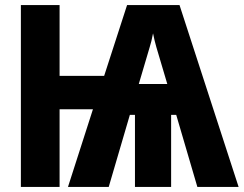

<svg xmlns="http://www.w3.org/2000/svg" viewBox="-20 -734 957 754"><path d="M685 -714 917 0H755L672 -283H652V0H510V-283H490L407 0H247L345 -305H214V0H62V-714H214V-436H389L479 -714ZM581 -603Q578 -587 574.5 -572.5Q571 -558 567 -546L525 -404H637L594 -549Q587 -573 581 -603Z"/></svg>

Font: Noto Sans ExtraCondensed ExtraBold
Style: Regular
Weight: 800
Width: 2
Designer: Monotype Design Team
Foundry: Monotype Imaging Inc.
Version: Version 2.013; ttfautohint (v1.8.4.7-5d5b)